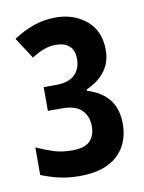

<svg xmlns="http://www.w3.org/2000/svg" viewBox="-60 -851 401 534"><g transform="rotate(-10 140.5 -584.0)"><path d="M123 -361Q92 -361 66 -367Q40 -373 15 -383V-461Q39 -450 62 -442.5Q85 -435 115 -435Q151 -435 165.5 -450.5Q180 -466 180 -491Q180 -520 162.5 -537.5Q145 -555 108 -555H67V-622H101Q138 -622 155 -639Q172 -656 172 -683Q172 -732 119 -732Q88 -732 52 -708L13 -768Q41 -786 70 -796.5Q99 -807 134 -807Q184 -807 219.5 -777.5Q255 -748 255 -694Q255 -627 184 -595V-591Q266 -566 266 -484Q266 -427 229.5 -394Q193 -361 123 -361Z"/></g></svg>

Font: Noto Sans Tamil ExtraCondensed SemiBold
Style: Regular
Weight: 600
Width: 2
Designer: Jelle Bosma - Monotype Design Team
Foundry: Monotype Imaging Inc.
Version: Version 2.004; ttfautohint (v1.8.4.7-5d5b)